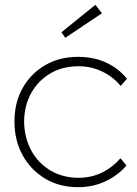

<svg xmlns="http://www.w3.org/2000/svg" viewBox="-20 -767 568 797"><path d="M304 10Q227 10 167.5 -25.5Q108 -61 74 -122.5Q40 -184 40 -263Q40 -341 74 -401.5Q108 -462 167.5 -496.5Q227 -531 304 -531Q369 -531 421 -507Q473 -483 507 -440L481 -410Q450 -448 404.5 -470Q359 -492 306 -492Q240 -492 189.5 -462.5Q139 -433 110 -381.5Q81 -330 80 -263Q81 -195 110 -142Q139 -89 190 -59Q241 -29 306 -29Q359 -29 403 -50.5Q447 -72 480 -110L505 -80Q470 -39 418 -14.5Q366 10 304 10ZM251 -610 235 -633 376 -747 403 -712Z"/></svg>

Font: Readex Pro Light
Style: Regular
Weight: 300
Designer: Bonnie Shaver-Troup, Thomas Jockin
Foundry: Lexend
Version: Version 1.200; ttfautohint (v1.8.3)